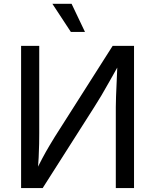

<svg xmlns="http://www.w3.org/2000/svg" viewBox="-20 -962 793 982"><path d="M665.5 0H572.3V-415Q572.3 -434.6 573.5 -468.8Q574.7 -502.9 576.9 -548.8Q579.1 -594.7 581.1 -648.9H598.1Q563.5 -587.4 540 -545.7Q516.6 -503.9 498.5 -473.4Q480.5 -442.9 461.9 -414.1L198.2 0H87.9V-727.5H180.7V-281.2Q180.7 -258.8 180.2 -226.6Q179.7 -194.3 177.7 -156Q175.8 -117.7 171.4 -75.7H158.2Q177.2 -116.2 196.3 -151.9Q215.3 -187.5 232.2 -215.8Q249 -244.1 260.3 -262.2L556.2 -727.5H665.5ZM342.3 -798.8 248 -942.4H346.2L414.6 -798.8Z"/></svg>

Font: Adwaita Sans
Style: Regular
Weight: 400
Designer: Rasmus Andersson
Foundry: rsms
Version: Version 4.001;git-9221beed3